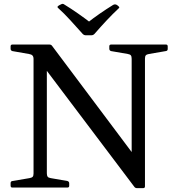

<svg xmlns="http://www.w3.org/2000/svg" viewBox="-20 -973 890 996"><path d="M594 -941Q603 -935 595 -929Q565 -901 534 -868Q503 -835 470 -797Q463 -790 454 -790H425Q416 -790 409 -797Q375 -835 344 -869Q313 -903 282 -931Q274 -937 283 -943Q286 -945 289.5 -947Q293 -949 296 -950Q305 -956 313 -950Q349 -928 384 -903.5Q419 -879 453 -853H431Q464 -879 498 -902.5Q532 -926 566 -947Q574 -952 583 -949Q586 -948 589 -945.5Q592 -943 594 -941ZM753 -693Q741 -691 736.5 -686Q732 -681 732 -669V-6Q732 3 722 3H691Q681 3 676 -5L166 -681L223 -717V-74Q223 -62 227 -56.5Q231 -51 243 -49L330 -34Q339 -31 339 -22V-9Q339 0 329 0H44Q35 0 35 -10V-23Q35 -33 45 -34L133 -49Q145 -51 149.5 -56Q154 -61 154 -73V-667Q154 -679 148.5 -685Q143 -691 130 -693L44 -708Q35 -711 35 -720V-733Q35 -742 45 -742H236Q246 -742 251 -734L712 -119L663 -49V-668Q663 -680 659 -685.5Q655 -691 643 -693L556 -708Q547 -711 547 -720V-733Q547 -742 557 -742H841Q850 -742 850 -732V-719Q850 -709 840 -708Z"/></svg>

Font: Hahmlet
Style: Regular
Weight: 400
Designer: Minjoo Ham & Mark Frömberg
Foundry: hypertype
Version: Version 1.002